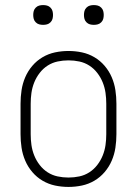

<svg xmlns="http://www.w3.org/2000/svg" viewBox="-20 -729 540 757"><path d="M250 8Q223 8 197 2.5Q171 -3 148 -16.5Q125 -30 107.5 -50.5Q90 -71 79.5 -95.5Q69 -120 65 -146.5Q61 -173 61 -200V-320Q61 -347 65 -373.5Q69 -400 79.5 -424.5Q90 -449 107.5 -469.5Q125 -490 148 -503.5Q171 -517 197 -522.5Q223 -528 250 -528Q277 -528 303 -522.5Q329 -517 352 -503.5Q375 -490 392.5 -469.5Q410 -449 420.5 -424.5Q431 -400 435 -373.5Q439 -347 439 -320V-200Q439 -173 435 -146.5Q431 -120 420.5 -95.5Q410 -71 392.5 -50.5Q375 -30 352 -16.5Q329 -3 303 2.5Q277 8 250 8ZM250 -29Q272 -29 293 -33.5Q314 -38 332 -49.5Q350 -61 363.5 -78.5Q377 -96 385 -116Q393 -136 396 -157Q399 -178 399 -200V-320Q399 -342 396 -363Q393 -384 385 -404Q377 -424 363.5 -441.5Q350 -459 332 -470.5Q314 -482 293 -486.5Q272 -491 250 -491Q228 -491 207 -486.5Q186 -482 168 -470.5Q150 -459 136.5 -441.5Q123 -424 115 -404Q107 -384 104 -363Q101 -342 101 -320V-200Q101 -178 104 -157Q107 -136 115 -116Q123 -96 136.5 -78.5Q150 -61 168 -49.5Q186 -38 207 -33.5Q228 -29 250 -29ZM350 -631Q342 -631 334.5 -633Q327 -635 321 -641Q315 -647 313 -654.5Q311 -662 311 -670Q311 -678 313 -685.5Q315 -693 321 -699Q327 -705 334.5 -707Q342 -709 350 -709Q358 -709 365.5 -707Q373 -705 379 -699Q385 -693 387 -685.5Q389 -678 389 -670Q389 -662 387 -654.5Q385 -647 379 -641Q373 -635 365.5 -633Q358 -631 350 -631ZM150 -631Q142 -631 134.5 -633Q127 -635 121 -641Q115 -647 113 -654.5Q111 -662 111 -670Q111 -678 113 -685.5Q115 -693 121 -699Q127 -705 134.5 -707Q142 -709 150 -709Q158 -709 165.5 -707Q173 -705 179 -699Q185 -693 187 -685.5Q189 -678 189 -670Q189 -662 187 -654.5Q185 -647 179 -641Q173 -635 165.5 -633Q158 -631 150 -631Z"/></svg>

Font: Iosevka Extralight
Style: Regular
Weight: 200
Monospace: yes
Designer: Belleve Invis
Foundry: Belleve Invis
Version: Version 32.0.1; ttfautohint (v1.8.4)